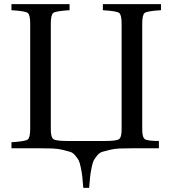

<svg xmlns="http://www.w3.org/2000/svg" viewBox="-20 -712 828 922"><path d="M35 0V-29Q101 -33 113 -42Q125 -51 125 -93V-599Q125 -641 113 -650Q101 -659 35 -663V-692H314V-663Q248 -659 236 -650Q224 -641 224 -599V-90Q224 -52 237 -43.5Q250 -35 304 -35H484Q538 -35 551 -43.5Q564 -52 564 -90V-599Q564 -641 552 -650Q540 -659 474 -663V-692H753V-663Q687 -659 675 -650Q663 -641 663 -599V-90Q663 -52 676 -43.5Q689 -35 743 -35V0H621Q583 0 556.5 1Q530 2 507.5 7.5Q485 13 471.5 17Q458 21 446.5 35Q435 49 430 58.5Q425 68 420 92.5Q415 117 413 135Q411 153 408 190H380Q377 153 375 135Q373 117 368 92.5Q363 68 358 58.5Q353 49 341.5 35Q330 21 316.5 17Q303 13 280.5 7.5Q258 2 231.5 1Q205 0 167 0Z"/></svg>

Font: Linguistics Pro
Style: Regular
Weight: 400
Designer: Stefan Peev, Context Ltd
Foundry: Stefan Peev, Context Ltd
Version: Version 001.000